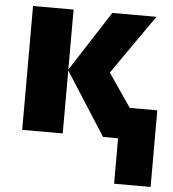

<svg xmlns="http://www.w3.org/2000/svg" viewBox="-53 -602 770 854"><g transform="rotate(5 331.5 -175.0)"><path d="M488 203V0H421L241 -281V0H60V-553H241V-285L414 -553H611L426 -288L528 -139H651V203Z"/></g></svg>

Font: Noto Sans SemiCondensed Black
Style: Regular
Weight: 900
Width: 4
Designer: Monotype Design Team
Foundry: Monotype Imaging Inc.
Version: Version 2.013; ttfautohint (v1.8.4.7-5d5b)